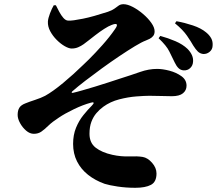

<svg xmlns="http://www.w3.org/2000/svg" viewBox="-20 -824 1040 914"><path d="M303 -726Q292 -727 281.5 -739Q271 -751 262 -768Q253 -785 246 -799H236Q227 -784 218 -760.5Q209 -737 208 -721Q207 -698 219 -675.5Q231 -653 250 -634Q269 -615 288.5 -604Q308 -593 321 -593Q338 -593 352 -599Q366 -605 378 -613.5Q390 -622 401 -631Q415 -642 435 -657.5Q455 -673 476 -686.5Q497 -700 511 -705Q531 -713 535.5 -708Q540 -703 528 -686Q515 -667 499.5 -647.5Q484 -628 467.5 -609.5Q451 -591 435 -574Q419 -557 404 -542Q389 -527 377 -516Q330 -470 280.5 -429Q231 -388 195 -368Q176 -358 147 -348.5Q118 -339 101 -332Q80 -324 72 -311Q64 -298 64 -277Q64 -259 75.5 -238Q87 -217 104.5 -202Q122 -187 141 -187Q162 -187 177 -197.5Q192 -208 210.5 -226Q229 -244 260 -264Q288 -283 331.5 -304Q375 -325 412 -335Q424 -339 425.5 -335Q427 -331 418 -322Q398 -302 377 -276Q356 -250 342 -216Q328 -182 328 -139Q328 -93 346.5 -56Q365 -19 399 8Q433 35 478 51Q500 58 540 64Q580 70 624 70Q672 70 698.5 56Q725 42 725 2Q725 -25 704 -49Q683 -73 659 -77Q634 -81 595 -79.5Q556 -78 515 -87Q465 -98 435.5 -121Q406 -144 406 -187Q406 -220 415 -244Q424 -268 439 -285.5Q454 -303 472 -316Q505 -340 547.5 -351Q590 -362 629.5 -365Q669 -368 691 -368Q719 -368 748.5 -367Q778 -366 798 -366Q834 -366 851 -380Q868 -394 868 -416Q868 -444 843.5 -461.5Q819 -479 786.5 -487.5Q754 -496 728 -496Q688 -496 647 -481.5Q606 -467 552 -450Q527 -442 495.5 -431.5Q464 -421 432 -411.5Q400 -402 372.5 -394Q345 -386 327 -382Q323 -381 321.5 -383Q320 -385 324 -389Q349 -411 386 -439.5Q423 -468 465 -498.5Q507 -529 548 -556.5Q589 -584 622 -604Q655 -624 674 -631Q682 -634 692 -639Q702 -644 709 -652.5Q716 -661 716 -675Q716 -693 700.5 -715Q685 -737 661 -757.5Q637 -778 612 -791Q587 -804 568 -804Q554 -804 545 -797.5Q536 -791 525 -783Q514 -775 494 -768Q460 -757 430 -748.5Q400 -740 375 -735Q350 -730 332 -727.5Q314 -725 303 -726ZM900 -607Q912 -588 922 -578.5Q932 -569 947 -567Q964 -566 977.5 -577Q991 -588 992 -605Q994 -626 985.5 -641.5Q977 -657 961 -670Q937 -690 898 -703Q859 -716 820 -723L813 -713Q851 -682 870.5 -653.5Q890 -625 900 -607ZM812 -526Q820 -509 830 -499.5Q840 -490 854 -489Q873 -488 885.5 -500Q898 -512 899 -530Q902 -561 873 -591Q850 -613 815 -628Q780 -643 743 -653L735 -642Q773 -606 786 -579Q799 -552 812 -526Z"/></svg>

Font: Early Summer Mincho Heavy
Style: Regular
Weight: 900
Designer: GuiWonder
Version: Version 1.002